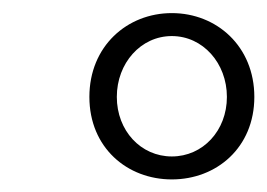

<svg xmlns="http://www.w3.org/2000/svg" viewBox="-20 -705 412 296"><path d="M244.9 -463.8C197 -463.8 160.1 -503.6 160.1 -555.6C160.1 -607.6 197 -649.4 244.9 -649.4C292.8 -649.4 329.8 -607.6 329.8 -555.6C329.8 -503.6 292.8 -463.8 244.9 -463.8ZM244.9 -428.4C313.9 -428.4 372.1 -477.5 372.1 -555.6C372.1 -633.7 313.9 -684.8 244.9 -684.8C175.9 -684.8 117.8 -633.7 117.8 -555.6C117.8 -477.5 175.9 -428.4 244.9 -428.4Z"/></svg>

Font: Source Serif Variable
Style: Italic
Weight: 389
Italic angle: -12°
Designer: Frank Grießhammer
Foundry: Adobe Systems Incorporated
Version: Version 3.001;hotconv 1.0.111;makeotfexe 2.5.65597